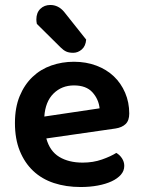

<svg xmlns="http://www.w3.org/2000/svg" viewBox="-20 -736 574 771"><path d="M166 -180Q180 -129 218 -106Q256 -83 312 -83Q354 -83 389.5 -95.5Q425 -108 447 -122Q461 -114 470 -100Q479 -86 479 -70Q479 -50 465.5 -34.5Q452 -19 428.5 -8Q405 3 373 9Q341 15 304 15Q245 15 196.5 -1Q148 -17 113.5 -49.5Q79 -82 59.5 -130Q40 -178 40 -242Q40 -304 59 -350Q78 -396 110.5 -427Q143 -458 186 -473Q229 -488 277 -488Q326 -488 367 -472.5Q408 -457 437 -429.5Q466 -402 482.5 -363.5Q499 -325 499 -280Q499 -252 484.5 -238Q470 -224 444 -220ZM277 -393Q228 -393 195 -360.5Q162 -328 158 -268L380 -301Q376 -338 351 -365.5Q326 -393 277 -393ZM128 -640Q126 -650 126 -658Q126 -685 142 -700.5Q158 -716 182 -716Q214 -716 237 -689L326 -577Q324 -551 308.5 -537.5Q293 -524 274 -524Q257 -524 246 -529Q235 -534 224 -545Z"/></svg>

Font: Baloo Da 2 SemiBold
Style: Regular
Weight: 600
Designer: Noopur Datye, Sulekha Rajkumar and Ek Type
Foundry: Ek Type
Version: Version 1.640;hotconv 1.0.111;makeotfexe 2.5.65597; ttfautoh